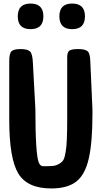

<svg xmlns="http://www.w3.org/2000/svg" viewBox="-20 -1044 579 1080"><path d="M152 -880Q80 -880 80 -952Q80 -1024 152 -1024Q224 -1024 224 -952Q224 -880 152 -880ZM386 -880Q314 -880 314 -952Q314 -1024 386 -1024Q458 -1024 458 -952Q458 -880 386 -880ZM358 -722Q358 -750 370 -759Q382 -768 420 -768Q458 -768 472.5 -756Q487 -744 488 -698L500 -429Q500 -414 500 -399Q500 -244 479.5 -153Q459 -62 409.5 -23Q360 16 268 16Q134 16 83 -68Q32 -152 32 -370V-700Q32 -743 44.5 -755.5Q57 -768 96 -768Q135 -768 149 -754.5Q163 -741 165 -690L179 -431Q179 -178 198 -130Q207 -109 222 -109Q257 -109 276 -110.5Q295 -112 313 -122.5Q331 -133 338 -147Q345 -161 350 -194Q358 -240 358 -370Z"/></svg>

Font: Chau Philomene One
Style: Regular
Weight: 400
Designer: Vicente Lamonaca
Foundry: TipoType
Version: Version 1.002